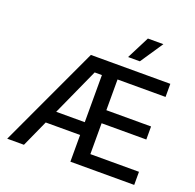

<svg xmlns="http://www.w3.org/2000/svg" viewBox="-160 -1132 1324 1301"><g transform="rotate(20 502.0 -482.0)"><path d="M24.9 0 363.6 -727.3H936.4V-632.8H590.2V-411.2H912.6V-317.1H590.2V-94.5H940.7V0H480.5V-192.5H232.6L145.6 0ZM480.5 -284.8V-624.6H428.3L274.5 -284.8ZM688.6 -963.8H800.4L690.3 -800.1H605.5Z"/></g></svg>

Font: Cannonade Med
Style: Regular
Weight: 500
Designer: Rasmus Andersson
Foundry: rsms
Version: Version 3.012;git-f93a4a705